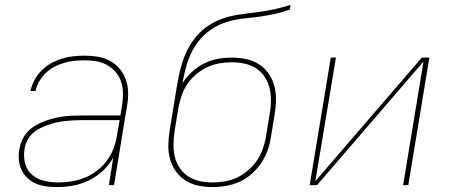

<svg xmlns="http://www.w3.org/2000/svg" viewBox="-20 -755 1840 783"><path d="M212 8Q190 8 168 5Q146 2 127 -6Q108 -14 92.5 -28.5Q77 -43 68 -61.5Q59 -80 57 -102Q55 -124 59 -147Q62 -165 70 -183.5Q78 -202 92 -217Q106 -232 123.5 -242.5Q141 -253 159.5 -260Q178 -267 197 -272Q216 -277 235 -279.5Q254 -282 273 -283Q292 -284 311 -284H471L478 -326Q482 -350 481.5 -374.5Q481 -399 474 -421Q467 -443 452 -460.5Q437 -478 417 -489.5Q397 -501 373.5 -505Q350 -509 325 -509Q305 -509 284 -507Q263 -505 242.5 -499Q222 -493 202.5 -483Q183 -473 167 -457.5Q151 -442 140 -423Q129 -404 125 -384H104Q109 -406 120.5 -428Q132 -450 149.5 -467.5Q167 -485 188.5 -497Q210 -509 233 -516Q256 -523 279 -525.5Q302 -528 325 -528Q353 -528 379.5 -523.5Q406 -519 429 -506.5Q452 -494 468.5 -474Q485 -454 493.5 -429.5Q502 -405 502.5 -377.5Q503 -350 498 -323L445 0H424L442 -113Q426 -83 399.5 -58.5Q373 -34 342 -19Q311 -4 278 2Q245 8 212 8ZM218 -11Q245 -11 272.5 -15.5Q300 -20 326 -30.5Q352 -41 375.5 -59Q399 -77 416 -100Q433 -123 443 -149.5Q453 -176 457 -203L468 -265H311Q294 -265 277 -264Q260 -263 242.5 -261Q225 -259 208 -255Q191 -251 174 -245Q157 -239 140.5 -230.5Q124 -222 111 -209Q98 -196 90 -179.5Q82 -163 80 -146Q75 -116 82.5 -88Q90 -60 111 -42Q132 -24 160.5 -17.5Q189 -11 218 -11Z M847 8Q817 8 788.5 2Q760 -4 736.5 -19Q713 -34 697 -56.5Q681 -79 673.5 -106.5Q666 -134 666.5 -163.5Q667 -193 672 -223L687 -315Q690 -332 692.5 -349Q695 -366 698 -383Q703 -415 709.5 -446.5Q716 -478 726.5 -509Q737 -540 754 -569Q771 -598 795 -622Q819 -646 849 -662Q879 -678 911 -686.5Q943 -695 974.5 -698.5Q1006 -702 1038 -706.5Q1070 -711 1102 -718Q1134 -725 1165 -735L1162 -716Q1134 -706 1105.5 -699.5Q1077 -693 1048.5 -688.5Q1020 -684 991 -681.5Q962 -679 933.5 -673Q905 -667 877.5 -655Q850 -643 826 -623.5Q802 -604 784 -579Q766 -554 754.5 -527Q743 -500 736 -471.5Q729 -443 724 -415Q740 -441 763 -462Q786 -483 813 -496.5Q840 -510 868.5 -515Q897 -520 925 -520Q955 -520 984 -514Q1013 -508 1036 -493Q1059 -478 1075 -455.5Q1091 -433 1098.5 -405.5Q1106 -378 1105.5 -348Q1105 -318 1100 -289L1085 -197Q1081 -169 1071.5 -142Q1062 -115 1045.5 -90.5Q1029 -66 1006.5 -46Q984 -26 957.5 -14Q931 -2 902.5 3Q874 8 847 8ZM847 -11Q872 -11 898 -15.5Q924 -20 948 -31.5Q972 -43 993 -61.5Q1014 -80 1029 -102.5Q1044 -125 1052.5 -150Q1061 -175 1065 -200L1080 -292Q1085 -319 1085 -345.5Q1085 -372 1079 -396.5Q1073 -421 1059 -442Q1045 -463 1024 -476.5Q1003 -490 977.5 -495.5Q952 -501 925 -501Q900 -501 874 -496.5Q848 -492 824 -480.5Q800 -469 779 -451Q758 -433 743 -410.5Q728 -388 720 -363Q712 -338 707 -313L692 -220Q688 -193 687.5 -166.5Q687 -140 693 -115.5Q699 -91 713 -70Q727 -49 748 -35.5Q769 -22 794.5 -16.5Q820 -11 847 -11Z M1243 0 1329 -520H1350L1266 -16L1700 -520H1731L1645 0H1624L1707 -504L1273 0Z"/></svg>

Font: Iosevka SS04 Th Ex Obl
Style: Regular
Weight: 100
Width: 7
Italic angle: -9°
Monospace: yes
Designer: Belleve Invis
Foundry: Belleve Invis
Version: Version 19.0.0; ttfautohint (v1.8.4)